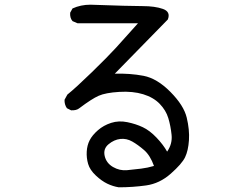

<svg xmlns="http://www.w3.org/2000/svg" viewBox="-20 -742 1040 818"><path d="M486 56Q461 52 437 40.5Q413 29 388 5.5Q363 -18 355.5 -43.5Q348 -69 349.5 -96Q351 -123 362 -144.5Q373 -166 397 -187Q421 -208 453.5 -218.5Q486 -229 522.5 -221.5Q559 -214 588.5 -200Q618 -186 647 -155.5Q676 -125 692 -96Q715 -129 711 -167.5Q707 -206 697 -239Q687 -272 660.5 -299.5Q634 -327 590 -340.5Q546 -354 488 -350.5Q430 -347 400.5 -334Q371 -321 318 -281Q306 -271 283 -272L265 -281Q254 -297 255 -317L267 -339Q302 -367 370.5 -433.5Q439 -500 475 -539.5Q511 -579 568 -643H310L289 -652Q277 -666 279 -688L289 -706Q324 -722 365 -722Q534 -716 587 -716Q640 -716 674 -704Q708 -692 695 -659L469 -428Q534 -430 591.5 -419Q649 -408 706 -350.5Q763 -293 775.5 -241Q788 -189 785 -144.5Q782 -100 768.5 -72Q755 -44 707.5 -2Q660 40 602.5 48Q545 56 486 56ZM636 -35Q620 -80 594 -102.5Q568 -125 543.5 -139Q519 -153 492.5 -150Q466 -147 442.5 -127.5Q419 -108 426 -77.5Q433 -47 461.5 -30.5Q490 -14 521.5 -17Q553 -20 581 -23.5Q609 -27 636 -35Z"/></svg>

Font: Kosefont JP
Style: Regular
Weight: 400
Designer: Nozomi Seto 瀬戸のぞみ
Version: Version 3.00;June 19, 2020